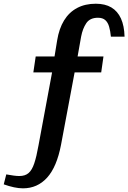

<svg xmlns="http://www.w3.org/2000/svg" viewBox="-72 -837 692 1036"><path d="M51.8 179.2Q29.3 179.2 3.2 173.6Q-22.9 168 -51.8 157.7L-38.1 104Q-16.1 107.9 1.2 110.4Q18.6 112.8 32.2 112.8Q63.5 112.8 82 96.9Q100.6 81.1 112.8 44.7Q125 8.3 135.7 -52.2L209 -446.3H107.9L120.6 -532.2H222.2L236.3 -618.7Q246.6 -682.6 273.7 -726.8Q300.8 -771 344 -793.9Q387.2 -816.9 444.8 -816.9Q495.1 -816.9 528.8 -796.9Q562.5 -776.9 580.6 -737.3Q598.6 -697.8 600.1 -639.2H526.4Q523.4 -669.9 516.8 -692.9Q510.3 -715.8 496.1 -728.5Q481.9 -741.2 456.5 -741.2Q413.6 -741.2 393.8 -712.2Q374 -683.1 365.7 -639.2L346.7 -532.2H486.3L474.1 -446.3H330.6L257.3 -55.7Q234.4 64 182.1 121.6Q129.9 179.2 51.8 179.2Z"/></svg>

Font: Comme SemiBold
Style: Regular
Weight: 600
Version: Version 1.000;gftools[0.9.27]